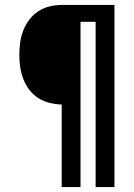

<svg xmlns="http://www.w3.org/2000/svg" viewBox="-20 -755 540 775"><path d="M229 0V-333Q204 -334 179.5 -340Q155 -346 134 -359.5Q113 -373 98 -393Q83 -413 74 -436.5Q65 -460 61.5 -484.5Q58 -509 58 -534Q58 -559 61.5 -584Q65 -609 74 -632Q83 -655 98 -675Q113 -695 134 -709Q155 -723 179.5 -729Q204 -735 229 -735H442V0H366V-667H305V0Z"/></svg>

Font: Iosevka Term Curly Medium
Style: Regular
Weight: 500
Designer: Belleve Invis
Foundry: Belleve Invis
Version: Version 32.3.0